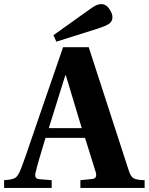

<svg xmlns="http://www.w3.org/2000/svg" viewBox="-48 -924 731 944"><path d="M191.9 -293.9H354L275.9 -553.2H272.9ZM-27.8 0V-38.1Q12.7 -40.5 26.9 -49.6Q41 -58.6 53.2 -89.8Q64 -116.7 78.4 -158Q92.8 -199.2 113 -258.8Q133.3 -318.4 146 -355L262.2 -691.9H388.2L585 -85.9Q594.7 -55.7 609.1 -47.4Q623.5 -39.1 663.1 -38.1V0H347.2V-38.1L404.8 -43.9Q432.6 -46.4 421.9 -80.1L370.1 -246.1H175.8Q136.7 -119.1 127.9 -79.1Q123 -62.5 126.7 -53.5Q130.4 -44.4 146 -43L206.1 -38.1V0ZM214.8 -751 387.2 -874Q410.2 -891.1 423.8 -897.5Q437.5 -903.8 451.2 -903.8Q473.1 -903.8 489 -880.9Q504.9 -857.9 504.9 -839.8Q504.9 -819.3 489.5 -808.1Q474.1 -796.9 432.1 -783.2L229 -719.2Z"/></svg>

Font: Linguistics Pro
Style: Bold
Weight: 700
Designer: Stefan Peev, Context Ltd
Foundry: Stefan Peev, Context Ltd
Version: Version 001.000